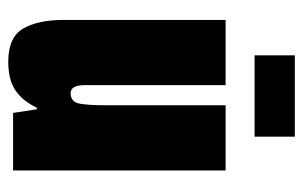

<svg xmlns="http://www.w3.org/2000/svg" viewBox="-158 -582 752 477"><g transform="rotate(90 218.5 -344.0)"><path d="M118 -600V-700H320V-600ZM134 12Q73 12 51.5 -25Q30 -62 30 -126V-528H192V-178Q192 -143 212 -143Q235 -143 238.5 -168Q242 -193 242 -226V-528H404V0H261L252 -59H248Q231 -23 204.5 -5.5Q178 12 134 12Z"/></g></svg>

Font: Archivo ExtraCondensed Black
Style: Regular
Weight: 900
Width: 2
Designer: Hector Gatti
Foundry: Omnibus-Type
Version: Version 2.001; ttfautohint (v1.8.3)